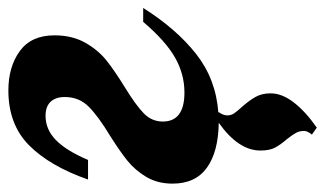

<svg xmlns="http://www.w3.org/2000/svg" viewBox="-204 -366 795 470"><g transform="rotate(-90 194.0 -131.5)"><path d="M296.5 -49.5C337.5 -81.8 375 -125 409 -179H375C343.7 -142.3 314.5 -116.3 287.5 -101C260.5 -85.7 232 -78 202 -78C154.7 -78 131 -95.7 131 -131C131 -149 137.7 -164.5 151 -177.5C164.3 -190.5 185.7 -206 215 -224C241 -240 262.7 -254.8 280 -268.5C297.3 -282.2 312 -299.7 324 -321C336 -342.3 342 -367.3 342 -396C342 -434 329.2 -462.3 303.5 -481C277.8 -499.7 245.7 -509 207 -509C151.7 -509 107 -492.2 73 -458.5C39 -424.8 11 -376.7 -11 -314H37C52.3 -350 68.7 -376.3 86 -393C103.3 -409.7 123 -418 145 -418C160.3 -418 171.8 -413.8 179.5 -405.5C187.2 -397.2 191 -385.7 191 -371C191 -347.7 183.2 -328.2 167.5 -312.5C151.8 -296.8 128 -279.3 96 -260C70.7 -244 50.3 -229.8 35 -217.5C19.7 -205.2 6.5 -189.8 -4.5 -171.5C-15.5 -153.2 -21 -131.7 -21 -107C-21 -69.7 -8 -41.7 18 -23C44 -4.3 80.7 5.3 128 6C82.7 38 60 72 60 108C60 122.7 62.3 134.5 67 143.5C71.7 152.5 78.7 162.3 88 173C95.3 182.3 100.5 189.8 103.5 195.5C106.5 201.2 108 207.7 108 215C108 220.3 105 226.7 99 234L116 246C142 228 162.5 209.3 177.5 190C192.5 170.7 200 151.7 200 133C200 119 197.2 106.8 191.5 96.5C185.8 86.2 177.7 75 167 63C159.7 55 154.3 48.5 151 43.5C147.7 38.5 146 33 146 27C146 20.3 148.7 13.3 154 6L153 5C207.7 1 255.5 -17.2 296.5 -49.5Z"/></g></svg>

Font: DonutKreme
Style: Regular
Weight: 400
Designer: Impallari Type
Foundry: Impallari Type
Version: Version 2.100